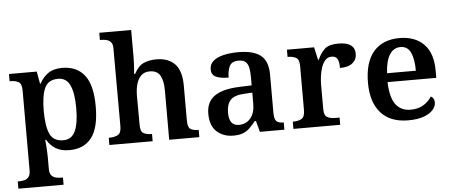

<svg xmlns="http://www.w3.org/2000/svg" viewBox="-60 -908 3052 1295"><g transform="rotate(-5 1466.5 -260.0)"><path d="M15 240V191H25Q43 191 60.5 186.5Q78 182 89.5 167.5Q101 153 101 124V-418Q101 -463 79.5 -475Q58 -487 28 -487H19V-536H207L222 -453H226Q248 -495 284.5 -520.5Q321 -546 379 -546Q478 -546 530.5 -479Q583 -412 583 -267Q583 -122 531 -55.5Q479 11 381 11Q324 11 288 -11.5Q252 -34 230 -72H224Q226 -55 227.5 -33Q229 -11 230 10.5Q231 32 231 46V125Q231 154 242.5 168Q254 182 271 186.5Q288 191 306 191H321V240ZM346 -59Q402 -59 426.5 -111.5Q451 -164 451 -267Q451 -369 426.5 -422Q402 -475 346 -475Q279 -475 255 -422.5Q231 -370 231 -267Q231 -163 255 -111Q279 -59 346 -59Z M652 0V-49H657Q690 -49 713.5 -61Q737 -73 737 -119L736 -648Q736 -675 724.5 -688.5Q713 -702 695.5 -706.5Q678 -711 661 -711H650V-760H866V-574Q866 -551 864.5 -525Q863 -499 861.5 -481Q860 -463 860 -463H867Q894 -515 931.5 -531.5Q969 -548 1018 -548Q1098 -548 1142.5 -502Q1187 -456 1187 -354V-120Q1187 -73 1205.5 -61Q1224 -49 1258 -49H1261V0H1057V-335Q1057 -400 1036.5 -435.5Q1016 -471 966 -471Q930 -471 908 -450Q886 -429 876 -393Q866 -357 866 -313L867 -115Q867 -72 888 -60.5Q909 -49 942 -49H945V0Z M1491 10Q1425 10 1380 -29.5Q1335 -69 1335 -152Q1335 -232 1391 -271Q1447 -310 1560 -314L1643 -317V-374Q1643 -408 1638 -434.5Q1633 -461 1617.5 -476Q1602 -491 1569 -491Q1523 -491 1508 -460Q1493 -429 1493 -383Q1436 -383 1406.5 -397.5Q1377 -412 1377 -448Q1377 -484 1403.5 -506Q1430 -528 1474.5 -538Q1519 -548 1573 -548Q1673 -548 1723 -509.5Q1773 -471 1773 -377V-120Q1773 -79 1786.5 -64Q1800 -49 1834 -49H1837V0H1671L1651 -75H1643Q1621 -48 1601.5 -29Q1582 -10 1556 0Q1530 10 1491 10ZM1534 -59Q1584 -59 1613.5 -95Q1643 -131 1643 -191V-268L1591 -265Q1521 -262 1494.5 -232.5Q1468 -203 1468 -147Q1468 -59 1534 -59Z M1898 0V-49H1901Q1935 -49 1957.5 -61.5Q1980 -74 1980 -121V-419Q1980 -463 1958.5 -475Q1937 -487 1904 -487H1901V-536H2085L2104 -450H2109Q2129 -495 2157.5 -521Q2186 -547 2249 -547Q2306 -547 2333.5 -527Q2361 -507 2361 -469Q2361 -429 2332 -405.5Q2303 -382 2247 -382Q2247 -423 2236 -443Q2225 -463 2197 -463Q2170 -463 2153 -443.5Q2136 -424 2126.5 -394.5Q2117 -365 2113.5 -334.5Q2110 -304 2110 -283V-116Q2110 -72 2131.5 -60.5Q2153 -49 2184 -49H2215V0Z M2675 10Q2554 10 2490 -62Q2426 -134 2426 -265Q2426 -405 2488 -476.5Q2550 -548 2664 -548Q2768 -548 2828 -487.5Q2888 -427 2888 -308V-259H2558Q2561 -155 2596.5 -107.5Q2632 -60 2698 -60Q2750 -60 2786 -83Q2822 -106 2840 -137Q2864 -125 2864 -94Q2864 -69 2843.5 -45Q2823 -21 2781 -5.5Q2739 10 2675 10ZM2755 -319Q2755 -396 2734.5 -441.5Q2714 -487 2665 -487Q2618 -487 2591 -444Q2564 -401 2560 -319Z"/></g></svg>

Font: Noto Serif NP Hmong SemiBold
Style: Regular
Weight: 600
Designer: Dalton Maag Ltd
Foundry: Dalton Maag Ltd
Version: Version 1.001; ttfautohint (v1.8.4.7-5d5b)